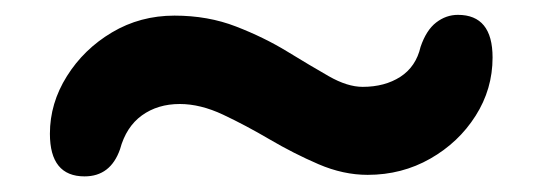

<svg xmlns="http://www.w3.org/2000/svg" viewBox="-20 -468 712 252"><path d="M462.5 -238.5Q430.5 -238.5 398 -252.5Q365.5 -266.5 334 -285Q302.5 -303.5 272.8 -317.5Q243 -331.5 216 -331.5Q187 -331.5 166.2 -316.5Q145.5 -301.5 137.5 -272Q125 -236.5 91 -236.5Q45.5 -236.5 45.5 -292.5Q45.5 -332.5 67.8 -368Q90 -403.5 127 -425.5Q164 -447.5 209 -447.5Q253 -447.5 289.8 -433.2Q326.5 -419 356.8 -400.5Q387 -382 411.5 -368Q436 -354 456 -354Q485 -354 505.5 -367.2Q526 -380.5 532 -406.5Q539.5 -428.5 552.5 -438.5Q565.5 -448.5 581 -448.5Q626.5 -448.5 626.5 -392.5Q626.5 -351 604.2 -316Q582 -281 544.8 -259.8Q507.5 -238.5 462.5 -238.5Z"/></svg>

Font: Fraunces 9pt Soft Black
Style: Regular
Weight: 900
Version: Version 1.000;[b76b70a41]